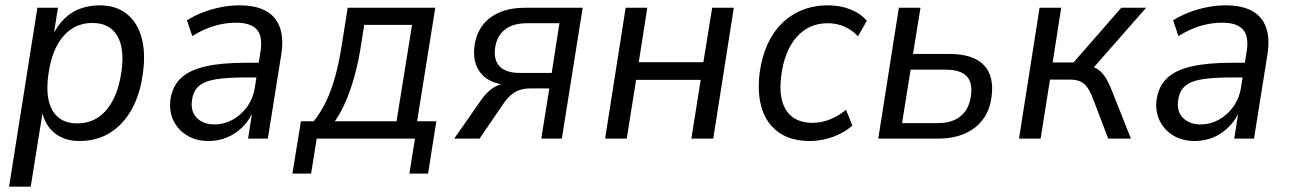

<svg xmlns="http://www.w3.org/2000/svg" viewBox="-20 -519 4835 719"><path d="M14 180 120 -490H197L180 -382H175Q193 -421 219.5 -447.5Q246 -474 280 -486.5Q314 -499 353 -499Q414 -499 454 -467.5Q494 -436 510 -379Q526 -322 515 -244Q505 -167 473.5 -110Q442 -53 392.5 -22Q343 9 278 9Q221 9 184 -21Q147 -51 136 -107H141L95 180ZM269 -57Q315 -57 349 -80.5Q383 -104 405 -148Q427 -192 435 -252Q447 -339 418.5 -386Q390 -433 326 -433Q281 -433 247 -410Q213 -387 191 -343.5Q169 -300 161 -239Q149 -152 177 -104.5Q205 -57 269 -57Z M761 9Q714 9 680 -12Q646 -33 629.5 -67.5Q613 -102 618 -144Q625 -195 656.5 -225.5Q688 -256 748 -270Q808 -284 900 -284H962L953 -229H901Q831 -229 788 -222Q745 -215 724 -196Q703 -177 699 -143Q693 -101 717.5 -77Q742 -53 784 -53Q819 -53 851 -70.5Q883 -88 906 -120Q929 -152 935 -196L955 -323Q965 -381 942.5 -407.5Q920 -434 864 -434Q824 -434 784 -422.5Q744 -411 700 -384L680 -443Q709 -461 742 -473.5Q775 -486 809.5 -492.5Q844 -499 877 -499Q937 -499 975 -478.5Q1013 -458 1028 -416.5Q1043 -375 1033 -313L983 0H909L926 -108H931Q915 -70 889 -44Q863 -18 830.5 -4.5Q798 9 761 9Z M1075 131 1107 -65H1155Q1182 -99 1201.5 -140Q1221 -181 1235 -231.5Q1249 -282 1259 -345L1282 -490H1610L1542 -65H1614L1583 131H1513L1534 0H1166L1145 131ZM1234 -65H1465L1523 -426H1344L1329 -332Q1316 -253 1292 -183.5Q1268 -114 1234 -65Z M1681 0 1780 -142Q1801 -173 1826 -189.5Q1851 -206 1876 -206H1887L1886 -201Q1843 -202 1812 -219Q1781 -236 1766 -268.5Q1751 -301 1757 -348Q1763 -392 1787 -424Q1811 -456 1851.5 -473Q1892 -490 1947 -490H2162L2084 0H2007L2037 -188H1966Q1931 -188 1907 -173Q1883 -158 1864 -129L1776 0ZM1926 -246H2046L2075 -432H1954Q1901 -432 1870.5 -408Q1840 -384 1834 -339Q1828 -294 1851.5 -270Q1875 -246 1926 -246Z M2246 0 2323 -490H2404L2372 -286H2614L2647 -490H2728L2651 0H2569L2604 -220H2362L2327 0Z M3013 9Q2942 9 2896.5 -23Q2851 -55 2833 -112.5Q2815 -170 2825 -248Q2833 -306 2854 -352.5Q2875 -399 2908 -431.5Q2941 -464 2984.5 -481.5Q3028 -499 3081 -499Q3127 -499 3165.5 -483.5Q3204 -468 3226 -441L3193 -383Q3172 -406 3143 -419Q3114 -432 3080 -432Q3043 -432 3014 -418.5Q2985 -405 2963 -380Q2941 -355 2926.5 -319.5Q2912 -284 2906 -238Q2894 -152 2924.5 -105.5Q2955 -59 3023 -59Q3056 -59 3088.5 -72Q3121 -85 3148 -108L3172 -49Q3152 -31 3126 -18Q3100 -5 3071 2Q3042 9 3013 9Z M3269 0 3346 -490H3427L3399 -317H3535Q3624 -317 3664 -275.5Q3704 -234 3693 -156Q3687 -107 3661 -72Q3635 -37 3592.5 -18.5Q3550 0 3493 0ZM3358 -58H3492Q3546 -58 3577.5 -84Q3609 -110 3616 -160Q3623 -211 3599 -234.5Q3575 -258 3523 -258H3390Z M3796 0 3873 -490H3954L3922 -285H4000L4179 -490H4272L4064 -253L4046 -275Q4073 -271 4089.5 -260.5Q4106 -250 4119 -230Q4132 -210 4146 -174L4215 0H4130L4072 -152Q4062 -177 4051.5 -192Q4041 -207 4025.5 -214Q4010 -221 3984 -221H3912L3877 0Z M4454 9Q4407 9 4373 -12Q4339 -33 4322.5 -67.5Q4306 -102 4311 -144Q4318 -195 4349.5 -225.5Q4381 -256 4441 -270Q4501 -284 4593 -284H4655L4646 -229H4594Q4524 -229 4481 -222Q4438 -215 4417 -196Q4396 -177 4392 -143Q4386 -101 4410.5 -77Q4435 -53 4477 -53Q4512 -53 4544 -70.5Q4576 -88 4599 -120Q4622 -152 4628 -196L4648 -323Q4658 -381 4635.5 -407.5Q4613 -434 4557 -434Q4517 -434 4477 -422.5Q4437 -411 4393 -384L4373 -443Q4402 -461 4435 -473.5Q4468 -486 4502.5 -492.5Q4537 -499 4570 -499Q4630 -499 4668 -478.5Q4706 -458 4721 -416.5Q4736 -375 4726 -313L4676 0H4602L4619 -108H4624Q4608 -70 4582 -44Q4556 -18 4523.5 -4.5Q4491 9 4454 9Z"/></svg>

Font: Nunito Sans 10pt SemiCondensed
Style: Italic
Weight: 400
Width: 4
Italic angle: -9°
Designer: Vernon Adams
Foundry: Vernon Adams
Version: Version 3.101;gftools[0.9.27]